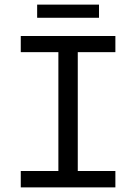

<svg xmlns="http://www.w3.org/2000/svg" viewBox="-20 -812 590 832"><path d="M70 -71V0H480V-71H317V-586H480V-656H70V-586H233V-71ZM141 -792V-735H409V-792Z"/></svg>

Font: Codetta
Style: Regular
Weight: 400
Italic angle: -11°
Designer: Ulrich Proeller
Foundry: PROSA GmbH
Version: Version 2.00;September 29, 2018;FontCreator 11.5.0.2427 64-b